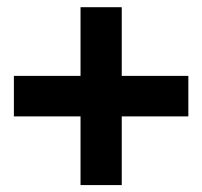

<svg xmlns="http://www.w3.org/2000/svg" viewBox="-20 -581 575 546"><path d="M209 -250H19.5V-365.2H209V-560.5H326.2V-365.2H515.6V-250H326.2V-54.7H209Z"/></svg>

Font: Reddit Sans Vanilla
Style: Bold
Weight: 700
Designer: Stephen Hutchings
Foundry: Reddit
Version: Version 1.013